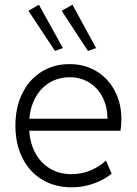

<svg xmlns="http://www.w3.org/2000/svg" viewBox="-20 -799 591 827"><path d="M46.4 -257.8Q46.4 -336.9 76.2 -397Q106 -457 158.9 -490Q211.9 -522.9 279.3 -522.9Q345.7 -522.9 396.7 -491.5Q447.8 -460 475.3 -406Q502.9 -352.1 502.9 -287.6Q502.9 -274.4 501.7 -259Q500.5 -243.7 499 -235.8H106Q109.9 -179.2 133.8 -137Q157.7 -94.7 197.3 -71.8Q236.8 -48.8 287.1 -48.8Q333.5 -48.8 372.1 -65.9Q410.6 -83 436.5 -107.4L460.9 -50.8Q428.2 -24.4 383.3 -8.3Q338.4 7.8 287.6 7.8Q216.8 7.8 161.9 -25.1Q106.9 -58.1 76.7 -118.4Q46.4 -178.7 46.4 -257.8ZM442.9 -287.6Q442.9 -337.4 422.9 -378.2Q402.8 -418.9 365.7 -442.6Q328.6 -466.3 280.3 -466.3Q234.4 -466.3 196.5 -444.8Q158.7 -423.3 135 -382.8Q111.3 -342.3 106.4 -287.6ZM245.6 -752.4 292 -778.8 394 -591.8 358.9 -579.6ZM102.5 -752.4 147.5 -778.8 251 -591.8 216.8 -579.6Z"/></svg>

Font: Reddit Sans Light
Style: Regular
Weight: 300
Designer: Stephen Hutchings
Foundry: Reddit
Version: Version 1.013